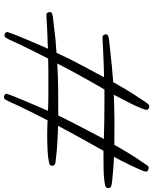

<svg xmlns="http://www.w3.org/2000/svg" viewBox="77 -842 771 966"><g transform="rotate(90 463.0 -358.5)"><path d="M925.8 -516.6Q925.8 -505.9 916 -502.9Q904.3 -499 880.4 -496.6Q856.4 -494.1 829.6 -493.7Q802.7 -493.2 777.8 -493.2Q752.9 -493.2 738.3 -493.2Q673.8 -379.9 612.3 -264.6Q654.3 -263.7 695.3 -261.2Q736.3 -258.8 777.3 -253.9Q783.2 -252.9 790 -252.4Q796.9 -252 802.7 -250Q813.5 -247.1 813.5 -234.4Q813.5 -223.6 802.7 -220.7Q793 -217.8 774.4 -215.3Q755.9 -212.9 735.4 -211.9Q714.8 -210.9 695.8 -210.4Q676.8 -210 665 -210Q645.5 -210 625 -210.4Q604.5 -210.9 585 -211.9Q566.4 -175.8 548.3 -140.1Q530.3 -104.5 512.7 -67.4Q504.9 -50.8 497.1 -32.7Q489.3 -14.6 479.5 2Q474.6 7.8 467.8 7.8Q462.9 7.8 457 4.4Q451.2 1 451.2 -4.9Q451.2 -7.8 457 -22.9Q462.9 -38.1 471.2 -59.1Q479.5 -80.1 490.2 -105Q501 -129.9 510.3 -151.9Q519.5 -173.8 526.9 -190.9Q534.2 -208 537.1 -213.9Q499 -215.8 461.4 -215.8Q423.8 -215.8 385.7 -215.8Q357.4 -215.8 330.1 -215.8Q302.7 -215.8 274.4 -214.8Q255.9 -178.7 237.8 -143.1Q219.7 -107.4 202.1 -70.3Q194.3 -53.7 186.5 -35.6Q178.7 -17.6 168.9 -1Q164.1 4.9 157.2 4.9Q152.3 4.9 146.5 1.5Q140.6 -2 140.6 -7.8Q140.6 -10.7 146 -25.9Q151.4 -41 159.7 -61.5Q168 -82 178.2 -106.4Q188.5 -130.9 197.8 -152.3Q207 -173.8 214.4 -190.9Q221.7 -208 224.6 -213.9Q196.3 -211.9 167.5 -211.4Q138.7 -210.9 110.4 -209Q95.7 -208 81.5 -207Q67.4 -206.1 52.7 -206.1Q46.9 -206.1 43.5 -211.9Q40 -217.8 40 -222.7Q40 -232.4 49.8 -235.4Q63.5 -239.3 78.1 -240.2Q92.8 -241.2 106.4 -243.2Q140.6 -248 175.3 -251.5Q210 -254.9 245.1 -256.8Q273.4 -318.4 304.7 -377.4Q335.9 -436.5 368.2 -496.1Q334 -495.1 299.3 -494.1Q264.6 -493.2 230.5 -491.2Q213.9 -490.2 197.8 -489.3Q181.6 -488.3 165 -488.3Q159.2 -488.3 155.8 -494.1Q152.3 -500 152.3 -504.9Q152.3 -514.6 163.1 -517.6Q177.7 -521.5 195.8 -522.9Q213.9 -524.4 229.5 -526.4Q270.5 -531.2 311 -535.2Q351.6 -539.1 392.6 -542Q412.1 -577.1 433.1 -611.8Q454.1 -646.5 477.5 -680.7Q483.4 -690.4 490.2 -700.7Q497.1 -710.9 504.9 -719.7Q507.8 -723.6 514.6 -723.6Q520.5 -723.6 526.4 -720.2Q532.2 -716.8 532.2 -710Q532.2 -702.1 522.5 -678.7Q512.7 -655.3 499.5 -628.9Q486.3 -602.5 473.6 -578.6Q460.9 -554.7 456.1 -544.9Q519.5 -547.9 582 -548.3Q644.5 -548.8 708 -547.9Q727.5 -582 747.1 -614.7Q766.6 -647.5 789.1 -679.7Q794.9 -688.5 801.3 -698.2Q807.6 -708 814.5 -716.8Q818.4 -720.7 824.2 -720.7Q830.1 -720.7 836.4 -717.3Q842.8 -713.9 842.8 -707Q842.8 -699.2 833 -676.8Q823.2 -654.3 810.5 -627.9Q797.9 -601.6 785.6 -578.1Q773.4 -554.7 768.6 -545.9Q778.3 -545.9 799.8 -544.4Q821.3 -543 844.2 -541Q867.2 -539.1 887.2 -537.1Q907.2 -535.2 915 -532.2Q925.8 -529.3 925.8 -516.6ZM678.7 -495.1Q583 -498 489.3 -498H429.7Q395.5 -439.5 362.8 -380.4Q330.1 -321.3 298.8 -260.7Q364.3 -264.6 429.7 -265.1Q495.1 -265.6 560.5 -265.6Q588.9 -324.2 618.7 -380.9Q648.4 -437.5 678.7 -495.1Z"/></g></svg>

Font: Calligraffitti
Style: Regular
Weight: 400
Designer: Dathan Boardman
Foundry: Open Window
Version: Version 1.001